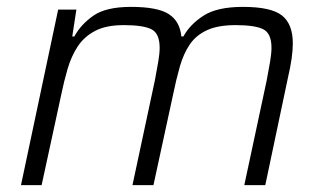

<svg xmlns="http://www.w3.org/2000/svg" viewBox="-20 -538 938 558"><path d="M41 0 149 -510H202L190 -432H196Q215 -467 251.5 -492.5Q288 -518 361 -518Q438 -518 470.5 -497Q503 -476 507 -432H513Q532 -467 571.5 -492.5Q611 -518 686 -518Q768 -518 799.5 -493Q831 -468 831 -412Q831 -392 827.5 -367.5Q824 -343 817 -313L751 0H690L755 -304Q761 -335 765 -359Q769 -383 769 -399Q769 -441 745 -453Q721 -465 665 -465Q613 -465 581 -450Q549 -435 531 -408Q513 -381 502.5 -344Q492 -307 483 -263L426 0H365L430 -304Q436 -335 440 -359Q444 -383 444 -399Q444 -441 420 -453Q396 -465 340 -465Q288 -465 256 -448Q224 -431 205.5 -402.5Q187 -374 176.5 -338Q166 -302 158 -263L101 0Z"/></svg>

Font: Saira Light
Style: Italic
Weight: 300
Italic angle: -12°
Designer: Hector Gatti with collaboration of the Omnibus-Type team
Foundry: Omnibus-Type
Version: Version 1.100; ttfautohint (v1.8.3)